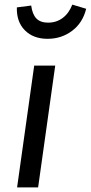

<svg xmlns="http://www.w3.org/2000/svg" viewBox="-20 -811 393 831"><path d="M145 0H54L128 -527H219ZM53 -779 115 -787Q120 -749 137.5 -731Q155 -713 188 -713Q224 -713 251 -733Q278 -753 293 -791L353 -773Q338 -712 292 -677.5Q246 -643 186 -643Q124 -643 87.5 -680Q51 -717 53 -779Z"/></svg>

Font: FiraGO
Style: Italic
Weight: 400
Italic angle: -8°
Designer: bBox Type GmbH
Foundry: bBox Type GmbH
Version: Version 1.001